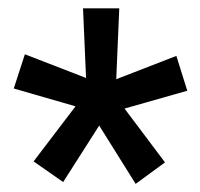

<svg xmlns="http://www.w3.org/2000/svg" viewBox="-20 -731 482 463"><path d="M162.1 -474.6 13.2 -517.6 40 -600.1 187.5 -543 180.2 -710.9H267.6L260.3 -540L405.3 -596.2L431.6 -512.2L280.3 -469.2L377.9 -339.4L307.1 -287.6L219.2 -428.2L132.3 -292L61 -341.8Z"/></svg>

Font: Vazir Medium UI
Style: Medium-UI
Weight: 500
Designer: Saber Rastikerdar
Foundry: Saber Rastikerdar
Version: Version 30.0.0